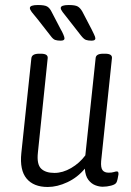

<svg xmlns="http://www.w3.org/2000/svg" viewBox="-20 -738 523 765"><path d="M170 7Q114 7 86 -26.5Q58 -60 65 -128L105 -506Q107 -524 136 -524H143Q172 -524 170 -506L131 -130Q126 -84 143.5 -66.5Q161 -49 197 -49Q230 -49 263.5 -68.5Q297 -88 320 -119L361 -506Q362 -524 391 -524H399Q428 -524 426 -506L383 -96Q381 -70 388.5 -60Q396 -50 413 -50Q426 -50 433.5 -52.5Q441 -55 446 -55Q453 -55 452 -43Q451 -35 448.5 -24.5Q446 -14 444 -11Q440 -3 423 1.5Q406 6 389 6Q375 6 359.5 0Q344 -6 332 -21.5Q320 -37 318 -66Q289 -31 248.5 -12Q208 7 170 7ZM345 -576Q331 -576 322.5 -579Q314 -582 303 -596L253 -660Q237 -680 229.5 -690Q222 -700 222 -706Q222 -718 254 -718Q280 -718 290 -712Q300 -706 308 -692L345 -621Q349 -613 354.5 -601.5Q360 -590 360 -585Q360 -576 345 -576ZM222 -576Q208 -576 199.5 -579Q191 -582 181 -596L131 -660Q114 -680 106.5 -690Q99 -700 99 -706Q99 -718 131 -718Q158 -718 168 -712Q178 -706 185 -692L222 -621Q227 -613 232 -601.5Q237 -590 237 -585Q237 -576 222 -576Z"/></svg>

Font: Asap Condensed Condensed Light
Style: Italic
Weight: 300
Width: 3
Italic angle: -6°
Designer: Pablo Cosgaya
Foundry: Omnibus-Type
Version: Version 3.001; ttfautohint (v1.8.4.7-5d5b)